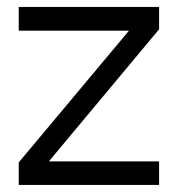

<svg xmlns="http://www.w3.org/2000/svg" viewBox="-20 -525 506 545"><path d="M33.2 -438V-505.4H431.6V-441.9L118.7 -66.9H431.6V0H33.2V-64L346.2 -438Z"/></svg>

Font: Estedad-FD Regular
Style: FD-Regular
Weight: 400
Designer: Amin Abedi
Version: Version 7.3